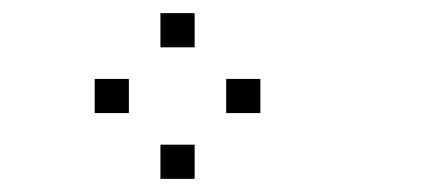

<svg xmlns="http://www.w3.org/2000/svg" viewBox="-20 -696 640 292"><path d="M225 -676Q224 -676 224 -676Q224 -676 224 -675V-625Q224 -624 224 -624Q224 -624 225 -624H275Q276 -624 276 -624Q276 -624 276 -625V-675Q276 -676 276 -676Q276 -676 275 -676ZM125 -576Q124 -576 124 -576Q124 -576 124 -575V-525Q124 -524 124 -524Q124 -524 125 -524H175Q176 -524 176 -524Q176 -524 176 -525V-575Q176 -576 176 -576Q176 -576 175 -576ZM325 -576Q324 -576 324 -576Q324 -576 324 -575V-525Q324 -524 324 -524Q324 -524 325 -524H375Q376 -524 376 -524Q376 -524 376 -525V-575Q376 -576 376 -576Q376 -576 375 -576ZM225 -476Q224 -476 224 -476Q224 -476 224 -475V-425Q224 -424 224 -424Q224 -424 225 -424H275Q276 -424 276 -424Q276 -424 276 -425V-475Q276 -476 276 -476Q276 -476 275 -476Z"/></svg>

Font: Doto
Style: Regular
Weight: 400
Monospace: yes
Version: Version 1.000